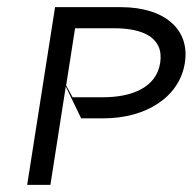

<svg xmlns="http://www.w3.org/2000/svg" viewBox="-20 -546 539 537"><path d="M190 -467H299C378 -467 439 -442 428 -370C417 -300 347 -274 268 -274H183L165 -307ZM269 -215C388 -215 482 -274 497 -370C512 -464 440 -526 318 -526H134L56 -29H121L164 -304L207 -215Z"/></svg>

Font: Charger Static
Style: 2Obl
Weight: 1000
Designer: Jasper
Foundry: KineticPlasma Fonts/Cannot Into Space Fonts
Version: Version 1.1